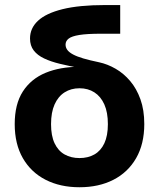

<svg xmlns="http://www.w3.org/2000/svg" viewBox="-20 -748 645 779"><path d="M302.5 11.7Q224.2 11.7 165 -18.6Q105.8 -48.9 72.7 -106.3Q39.7 -163.7 39.7 -244.4Q39.7 -325.6 72.7 -376.8Q105.8 -428.1 165 -452.6Q224.2 -477 302.5 -477V-472.2Q259.7 -480.3 223 -489.1Q186.4 -497.9 159.2 -510.8Q132 -523.6 116.9 -543.2Q101.8 -562.8 101.8 -591.8Q101.8 -633.5 134.1 -663.7Q166.4 -694 233.8 -710.8Q301.2 -727.5 406.3 -727.5H467.7V-611.2H389.9Q333.6 -611.2 302.4 -606.2Q271.1 -601.2 258.6 -591.4Q246 -581.7 246 -567Q246 -555.2 253.3 -545.3Q260.6 -535.5 276.5 -527Q292.3 -518.5 318.3 -510.8Q344.3 -503.2 382.1 -495.3Q416.2 -488 449 -469.1Q481.8 -450.3 508 -419.4Q534.2 -388.6 549.8 -345.1Q565.4 -301.6 565.4 -244.8Q565.4 -163.7 532.3 -106.3Q499.3 -48.9 440.2 -18.6Q381.1 11.7 302.5 11.7ZM302.5 -106.7Q337.2 -106.7 363.1 -121.4Q389 -136.1 403.4 -166.7Q417.7 -197.3 417.7 -244.4Q417.7 -292.2 403.3 -324.4Q388.8 -356.7 362.9 -373.3Q337 -389.9 302.5 -389.9Q268.4 -389.9 242.2 -373.4Q216.1 -356.9 201.6 -324.6Q187.1 -292.2 187.1 -244.4Q187.1 -197.1 201.5 -166.6Q215.9 -136.1 242 -121.4Q268.1 -106.7 302.5 -106.7Z"/></svg>

Font: Inter Variable LoSnoCo
Style: Regular
Weight: 400
Designer: Rasmus Andersson
Foundry: rsms
Version: Version 4.000;git-a52131595; featfreeze: case,dlig,ss01,ss02